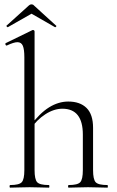

<svg xmlns="http://www.w3.org/2000/svg" viewBox="-20 -863 536 883"><path d="M27 0Q24 0 24 -6Q24 -12 27 -12Q68 -12 80 -25Q92 -38 92 -81V-600Q92 -636 85 -652.5Q78 -669 60 -669Q44 -669 12 -654Q8 -652 5.5 -657.5Q3 -663 7 -665L130 -725Q131 -725 131 -725Q131 -725 132 -725Q135 -725 137 -723Q139 -721 139 -718V-81Q139 -38 151 -25Q163 -12 205 -12Q207 -12 207 -6Q207 0 205 0Q187 0 164.5 -1Q142 -2 116 -2Q91 -2 67.5 -1Q44 0 27 0ZM296 0Q293 0 293 -6Q293 -12 296 -12Q337 -12 349 -25Q361 -38 361 -81V-244Q361 -363 267 -363Q228 -363 188.5 -337.5Q149 -312 120 -269L116 -281Q163 -343 206 -369.5Q249 -396 294 -396Q348 -396 378 -366.5Q408 -337 408 -275V-81Q408 -38 420 -25Q432 -12 474 -12Q476 -12 476 -6Q476 0 474 0Q456 0 433.5 -1Q411 -2 385 -2Q360 -2 336.5 -1Q313 0 296 0ZM10 -745 113 -838Q118 -843 125 -843Q132 -843 136 -838L238 -745Q241 -744 238 -740.5Q235 -737 233 -738L125 -800L16 -738Q15 -737 11.5 -740.5Q8 -744 10 -745Z"/></svg>

Font: Cormorant Garamond Light Light
Style: Regular
Weight: 300
Version: Version 4.001